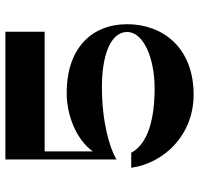

<svg xmlns="http://www.w3.org/2000/svg" viewBox="-33 -707 740 714"><g transform="rotate(-90 337.0 -350.0)"><path d="M348 -472C272 -472 179 -441 131 -375V-554H576V-700H101V-287C146 -313 240 -341 372 -341C476 -341 575 -314 575 -247C575 -186 477 -145 366 -145C217 -145 150 -186 126 -232H70C88 -108 193 0 342 0C519 0 604 -117 604 -247C604 -377 517 -472 348 -472Z"/></g></svg>

Font: Space Cowgirl Bold
Style: Regular
Weight: 700
Designer: Valery Marier
Foundry: Valery Marier
Version: Version 1.000;hotconv 1.0.109;makeotfexe 2.5.65596